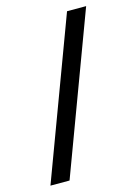

<svg xmlns="http://www.w3.org/2000/svg" viewBox="-111 -774 593 835"><g transform="rotate(-15 186.0 -357.0)"><path d="M362 -714 96 0H10L276 -714Z"/></g></svg>

Font: Noto Sans Tirhuta
Style: Regular
Weight: 400
Designer: Monotype Design Team
Foundry: Monotype Imaging Inc.
Version: Version 2.003; ttfautohint (v1.8.4.7-5d5b)